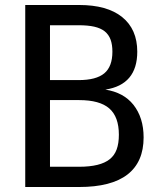

<svg xmlns="http://www.w3.org/2000/svg" viewBox="-20 -749 642 769"><path d="M296.9 0Q425.8 0 490.5 -50Q555.2 -100.1 555.2 -198.7Q555.2 -277.8 514.2 -329.6Q474.6 -378.9 401.9 -390.1Q529.8 -409.7 529.8 -542Q529.8 -631.8 469.2 -680.7Q409.2 -729 296.9 -729H81.1V0ZM180.2 -647.9H294.9Q332 -647.9 357.7 -642.1Q383.3 -636.2 399.4 -623.5Q415.5 -610.4 422.9 -590.3Q430.2 -570.3 430.2 -542Q430.2 -482.4 397.7 -455.3Q365.2 -428.2 294.9 -428.2H180.2ZM180.2 -348.1H296.9Q379.4 -348.1 417.7 -314.7Q456.1 -281.2 456.1 -209.5Q456.1 -174.8 447.3 -150.6Q438.5 -126.5 419.4 -111.3Q381.8 -81.1 296.9 -81.1H180.2Z"/></svg>

Font: Hack Dev
Style: Regular
Weight: 400
Designer: Christopher Simpkins
Foundry: Christopher Simpkins
Version: Version 2.0315